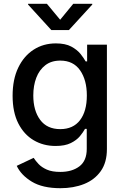

<svg xmlns="http://www.w3.org/2000/svg" viewBox="-20 -783 660 1019"><path d="M300.8 215.8Q206.1 215.8 148.9 181.2Q91.8 146.5 68.8 97.2L158.7 54.7Q168.5 70.3 184.8 87.6Q201.2 105 228.8 117.2Q256.3 129.4 300.3 129.4Q362.3 129.4 401.4 99.9Q440.4 70.3 440.4 7.3V-99.1H431.2Q421.4 -81.1 404.1 -60.1Q386.7 -39.1 355.7 -23.7Q324.7 -8.3 274.9 -8.3Q210.4 -8.3 158.9 -38.6Q107.4 -68.8 77.1 -128.2Q46.9 -187.5 46.9 -274.9Q46.9 -361.8 76.9 -424.1Q106.9 -486.3 158.7 -519.5Q210.4 -552.7 276.4 -552.7Q326.7 -552.7 358.2 -535.9Q389.6 -519 407.5 -496.6Q425.3 -474.1 434.6 -457H442.4V-545.9H547.4V7.8Q547.4 79.6 514.6 125.5Q481.9 171.4 426.3 193.6Q370.6 215.8 300.8 215.8ZM299.8 -97.7Q368.2 -97.7 404.5 -145Q440.9 -192.4 440.9 -276.4Q440.9 -358.4 405 -409.9Q369.1 -461.4 299.8 -461.4Q252.4 -461.4 220.5 -436.8Q188.5 -412.1 172.6 -370.4Q156.7 -328.6 156.7 -276.4Q156.7 -196.3 193.1 -147Q229.5 -97.7 299.8 -97.7ZM229 -762.7 299.3 -678.2 368.7 -762.7H469.7V-758.8L345.7 -623.5H252.4L128.9 -758.8V-762.7Z"/></svg>

Font: Inter Medium
Style: Regular
Weight: 500
Designer: Rasmus Andersson
Foundry: rsms
Version: Version 4.001;git-9221beed3